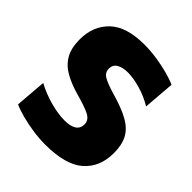

<svg xmlns="http://www.w3.org/2000/svg" viewBox="-202 -862 1012 1012"><g transform="rotate(45 304.0 -356.5)"><path d="M295.5 14.5Q251 14.5 203.2 7.5Q155.5 0.5 113.5 -10.8Q71.5 -22 45 -34.5L59 -208Q112 -179.5 171.2 -163.5Q230.5 -147.5 278.5 -147.5Q321 -147.5 344.2 -162.2Q367.5 -177 367.5 -207.5Q367.5 -241 331 -258.2Q294.5 -275.5 233 -292Q170 -309.5 125 -334.8Q80 -360 56.2 -401Q32.5 -442 32.5 -506.5Q32.5 -606 96 -667.2Q159.5 -728.5 293.5 -728.5Q339 -728.5 385.8 -721.5Q432.5 -714.5 473.8 -703.5Q515 -692.5 544 -679.5L530 -504Q481 -533.5 428.2 -548.2Q375.5 -563 336 -563Q298 -563 274 -549.2Q250 -535.5 250 -506.5Q250 -477 276.2 -461.8Q302.5 -446.5 358 -430Q443.5 -406 492.8 -378.2Q542 -350.5 563 -310.5Q584 -270.5 584 -210Q584 -105.5 515.5 -45.5Q447 14.5 295.5 14.5Z"/></g></svg>

Font: Commissioner ExtraBold
Style: Regular
Weight: 800
Designer: Kostas Bartsokas
Foundry: Kostas Bartsokas
Version: Version 1.000; ttfautohint (v1.8.3)